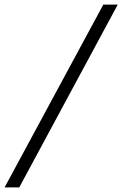

<svg xmlns="http://www.w3.org/2000/svg" viewBox="-54 -729 534 838"><path d="M30 89H-34L397 -709H460Z"/></svg>

Font: STIX Two Text Medium
Style: Italic
Weight: 500
Italic angle: -12°
Designer: Ross Mills, John Hudson & Paul Hanslow, Tiro Typeworks Ltd; with prior portions MicroPress Inc. and Coen Hoffman, Elsevi
Foundry: Tiro Typeworks Ltd
Version: Version 2.13 b171